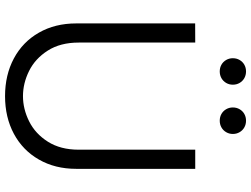

<svg xmlns="http://www.w3.org/2000/svg" viewBox="-134 -822 971 742"><g transform="rotate(90 351.0 -450.5)"><path d="M70 -260V-719.7L144 -720V-269.7Q144 -198.8 175 -150.2Q206 -101.5 253.7 -77.9Q301.3 -54.3 351 -54.3Q400.8 -54.3 448.5 -78.1Q496.2 -101.8 527.1 -150.5Q558 -199.2 558 -269.7V-720H632V-260Q632 -178.5 596.2 -116Q560.5 -53.5 496.7 -19.2Q432.8 15 351 15Q269.2 15 205.3 -19.1Q141.5 -53.2 105.8 -115.7Q70 -178.2 70 -260ZM394.8 -865.3Q394.8 -879.7 401.5 -891.3Q408.2 -903 419.8 -909.7Q431.5 -916.3 446 -916.3Q460.2 -916.3 471.9 -909.7Q483.7 -903 490.4 -891.3Q497.2 -879.7 497.2 -865.3Q497.2 -851.3 490.4 -839.7Q483.7 -828 471.9 -821.3Q460.2 -814.7 446 -814.7Q431.5 -814.7 419.8 -821.3Q408.2 -828 401.5 -839.7Q394.8 -851.3 394.8 -865.3ZM204.5 -865.3Q204.5 -879.7 211.2 -891.3Q217.8 -903 229.5 -909.7Q241.2 -916.3 255.7 -916.3Q269.8 -916.3 281.6 -909.7Q293.3 -903 300.1 -891.3Q306.8 -879.7 306.8 -865.3Q306.8 -851.3 300.1 -839.7Q293.3 -828 281.6 -821.3Q269.8 -814.7 255.7 -814.7Q241.2 -814.7 229.5 -821.3Q217.8 -828 211.2 -839.7Q204.5 -851.3 204.5 -865.3Z"/></g></svg>

Font: Tap Sans
Style: Regular
Weight: 400
Designer: Tap Payments
Foundry: Tap Payments
Version: Version 1.001;Glyphs 3.1.2 (3151)